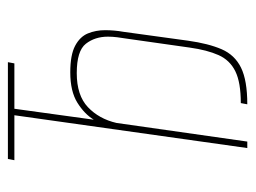

<svg xmlns="http://www.w3.org/2000/svg" viewBox="-98 -532 631 474"><g transform="rotate(-90 217.0 -295.5)"><path d="M88 0 169 -575H58L61 -591H300L297 -575H185L158 -379Q172 -402 200 -419.5Q228 -437 275 -437Q318 -437 340.5 -425Q363 -413 371 -393.5Q379 -374 379 -351Q379 -340 378 -328.5Q377 -317 375 -306L353 -146Q346 -96 332 -63.5Q318 -31 286.5 -15.5Q255 0 196 0L199 -16Q250 -16 277.5 -29.5Q305 -43 317.5 -71Q330 -99 336 -142L358 -297Q360 -309 361.5 -321Q363 -333 363 -344Q363 -376 345.5 -398.5Q328 -421 273 -421Q218 -421 189 -393.5Q160 -366 150 -323L104 0Z"/></g></svg>

Font: Alumni Sans Pinstripe
Style: Italic
Weight: 400
Italic angle: -8°
Designer: Robert E. Leuschke
Foundry: Robert E. Leuschke
Version: Version 1.010; ttfautohint (v1.8.4.7-5d5b)